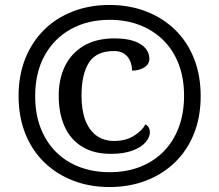

<svg xmlns="http://www.w3.org/2000/svg" viewBox="-20 -745 885 775"><path d="M422 10Q342 10 275 -16Q208 -42 158.5 -90Q109 -138 82 -206Q55 -274 55 -358Q55 -441 82 -508.5Q109 -576 158 -624.5Q207 -673 274.5 -699Q342 -725 422 -725Q502 -725 569.5 -699Q637 -673 686.5 -625Q736 -577 763 -509Q790 -441 790 -357Q790 -273 763 -205.5Q736 -138 686.5 -90Q637 -42 569.5 -16Q502 10 422 10ZM427.5 -124Q358 -124 311 -153.2Q264 -182.3 240.5 -235.1Q217 -287.8 217 -358.4Q217 -427 242.7 -479Q268.4 -530.9 318.7 -560.5Q369 -590 441.6 -590Q489.9 -590 521 -579.2Q552 -568.4 567.5 -549.7Q583 -530.9 583 -508Q583 -486 562.5 -473Q542 -460 513 -460Q513 -479 506 -497Q499 -515 483 -527Q467 -539 440 -539Q368.6 -539 338.8 -492Q309 -445 309 -357.9Q309 -300.2 324.5 -259.6Q340 -219 369.6 -197.5Q399.2 -176 441 -176Q488 -176 521 -197Q554 -218 567 -243Q575.4 -239 580.2 -230.5Q585 -222 585 -211Q585 -191 567.6 -170.8Q550.2 -150.6 515 -137.3Q479.7 -124 427.5 -124ZM422.5 -50Q491 -50 545.8 -71.7Q600.7 -93.3 640.5 -133.7Q680.3 -174 701.6 -231.1Q723 -288.2 723 -358.1Q723 -429 701.5 -485.5Q680 -542 640 -581.9Q600.1 -621.7 545 -643.4Q489.9 -665 422.7 -665Q334 -665 266.2 -627.5Q198.5 -590.1 160.2 -521Q122 -452 122 -356.7Q122 -284.9 144.2 -227.9Q166.5 -170.9 206.6 -131.1Q246.8 -91.3 301.9 -70.6Q357 -50 422.5 -50Z"/></svg>

Font: Noto Serif Thai
Style: Regular
Weight: 400
Designer: Monotype Design Team
Foundry: Monotype Imaging Inc.
Version: Version 2.001